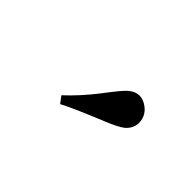

<svg xmlns="http://www.w3.org/2000/svg" viewBox="-17 -816 521 521"><g transform="rotate(45 244.0 -555.5)"><path d="M359.4 -548.8Q377 -563.5 377.9 -585Q377.9 -616.2 349.6 -632.8Q337.9 -639.6 326.2 -639.6Q311.5 -639.6 296.9 -627.9Q285.2 -619.1 247.1 -568.4Q211.9 -523.4 175.8 -490.2L190.4 -470.7Q216.8 -485.4 309.6 -523.4Q345.7 -538.1 359.4 -548.8Z"/></g></svg>

Font: Abhaya Libre
Style: Bold
Weight: 700
Designer: Pushpananda Ekanayake, Sol Matas, Pathum Egodawatta
Foundry: Mooniak
Version: Version 1.050 ; ttfautohint (v1.6)